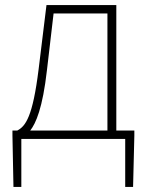

<svg xmlns="http://www.w3.org/2000/svg" viewBox="-20 -547 581 756"><path d="M403 -33H99C121 -61 148 -121 165 -272L191 -494H403ZM438 -33V-527H163L132 -274C109 -88 81 -50 48 -33H29V-13L33 189H64V0H473V189H504L509 -13V-33Z"/></svg>

Font: Noto Sans CJK Thin
Style: Regular
Weight: 100
Designer: Ryoko NISHIZUKA (kana & ideographs); Paul D. Hunt (Latin, Greek & Cyrillic); Wenlong ZHANG (bopomofo); Sandoll Communica
Foundry: Adobe Systems Incorporated
Version: Version 1.000;PS 1;hotconv 1.0.78;makeotf.lib2.5.61930